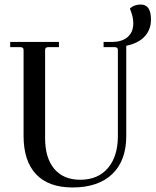

<svg xmlns="http://www.w3.org/2000/svg" viewBox="-20 -815 686 847"><path d="M300 12Q194 12 139 -46.5Q84 -105 84 -215V-595Q84 -607 70 -607H25V-630H240V-607H193Q179 -607 179 -595V-205Q179 -118 219.5 -70Q260 -22 334 -22Q412 -22 456 -73.5Q500 -125 500 -215V-595Q500 -607 486 -607H437V-630H473Q518 -630 543 -651.5Q568 -673 568 -713Q568 -742 553 -777Q571 -795 601 -795Q646 -795 646 -729Q646 -684 618 -654Q590 -624 537 -613V-215Q537 -106 475 -47Q413 12 300 12Z"/></svg>

Font: Arapey
Style: Regular
Weight: 400
Designer: Eduardo Rodriguez Tunni
Foundry: Eduardo Rodriguez Tunni
Version: Version 4.000